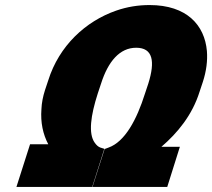

<svg xmlns="http://www.w3.org/2000/svg" viewBox="-20 -740 840 760"><path d="M158 -383C150 -358 145 -333 144 -308C140 -255 150 -209 171 -169H99L45 0H345L393 -151L377 -156C369 -159 362 -165 355 -175C329 -211 339 -283 367 -370L380 -409C408 -497 454 -551 519 -551C585 -551 595 -498 567 -409L554 -370C521 -265 474 -179 410 -156L394 -150L346 0H642L692 -159H619C682 -213 741 -284 770 -377L783 -416C797 -459 802 -500 799 -538C790 -640 720 -720 572 -720C527 -720 483 -713 440 -698C319 -656 214 -559 171 -422Z"/></svg>

Font: Asimov Pro
Style: UltObl
Weight: 900
Designer: Google
Version: Version 2.000980; 2014